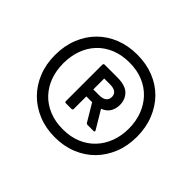

<svg xmlns="http://www.w3.org/2000/svg" viewBox="-131 -964 933 933"><g transform="rotate(45 335.5 -498.0)"><path d="M336 -214Q274 -214 222.5 -235Q171 -256 133.5 -293.5Q96 -331 75 -383Q54 -435 54 -498Q54 -561 75 -613.5Q96 -666 133.5 -703.5Q171 -741 222.5 -761.5Q274 -782 336 -782Q398 -782 449.5 -761.5Q501 -741 538 -703.5Q575 -666 596 -613.5Q617 -561 617 -498Q617 -435 596 -383Q575 -331 538 -293.5Q501 -256 449.5 -235Q398 -214 336 -214ZM336 -269Q389 -269 430.5 -286.5Q472 -304 501 -335Q530 -366 545.5 -407.5Q561 -449 561 -498Q561 -547 545.5 -589Q530 -631 501 -662Q472 -693 430.5 -710.5Q389 -728 336 -728Q283 -728 241 -710.5Q199 -693 170 -662Q141 -631 126 -589Q111 -547 111 -498Q111 -449 126 -407.5Q141 -366 170 -335Q199 -304 241 -286.5Q283 -269 336 -269ZM258 -369Q250 -369 250 -377V-626Q250 -635 258 -635H344Q401 -635 425 -610.5Q449 -586 449 -549Q449 -523 437 -502.5Q425 -482 397 -471L452 -379Q454 -375 454 -374Q454 -369 447 -369H407Q400 -369 397 -374L344 -463H304V-377Q304 -369 295 -369ZM343 -511Q370 -511 382 -521.5Q394 -532 394 -549Q394 -566 382 -576Q370 -586 343 -586H304V-511Z"/></g></svg>

Font: LINE Seed JP_TTF Bold
Style: Regular
Weight: 700
Designer: LINE & Fontrix & Fontworks
Version: Version 1.009